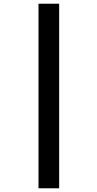

<svg xmlns="http://www.w3.org/2000/svg" viewBox="-20 -783 524 1032"><path d="M187 -763V229H298V-763Z"/></svg>

Font: Noto Sans Thai Looped SemiCondensed
Style: Bold
Weight: 700
Width: 4
Designer: Sasikarn Vongin, Ben Mitchell
Foundry: The Fontpad Ltd
Version: Version 1.001